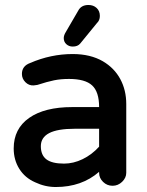

<svg xmlns="http://www.w3.org/2000/svg" viewBox="-20 -733 589 771"><path d="M236 -580Q236 -591 244 -604L294 -690Q306 -713 335 -713Q355 -713 368 -701Q381 -689 381 -669Q381 -651 369 -640L302 -558Q292 -546 272 -546Q257 -546 246.5 -555.5Q236 -565 236 -580ZM270 -303H378Q378 -364 350 -390Q322 -416 257 -416Q224 -416 197 -410.5Q170 -405 130 -392L115 -390Q96 -389 82 -403Q68 -417 68 -436Q68 -468 101 -480Q184 -516 272 -516Q343 -516 393 -487Q439 -460 463 -415.5Q487 -371 487 -315V-39Q487 -19 470.5 -3Q454 13 432 13Q410 13 394 -2.5Q378 -18 378 -39V-43Q308 18 204 18Q161 18 121 -1Q80 -19 57.5 -55Q35 -91 35 -137Q35 -216 97 -259.5Q159 -303 270 -303ZM237 -76Q275 -76 312 -94Q349 -112 378 -144V-216H281Q211 -216 177.5 -198.5Q144 -181 144 -146Q144 -110 166.5 -93Q189 -76 237 -76Z"/></svg>

Font: 寒蝉全圆体 Bold
Style: Regular
Weight: 700
Designer: Warren2060
      Designed by Motoya company      

      [Varela Round]
      Joe Prince(Latin component); Avraham Cornf
Foundry: ChillType
Version: Version 3.200